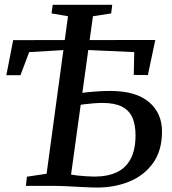

<svg xmlns="http://www.w3.org/2000/svg" viewBox="-20 -790 729 816"><path d="M394 7Q369 7 335.5 5.2Q302 3.5 269.5 1.8Q237 0 214 0H90L94.5 -39L178 -51.5L269 -721L199 -733L204 -769.5H457L452.5 -733L375 -721L282 -48Q292 -46 310 -44Q328 -42 347.5 -40.8Q367 -39.5 381 -39.5Q437 -39.5 476 -57.8Q515 -76 535.5 -115Q556 -154 556 -215.5Q556 -260 542.5 -290.5Q529 -321 498.2 -336.8Q467.5 -352.5 415.5 -352.5Q399 -352.5 378.5 -351Q358 -349.5 340.8 -347.2Q323.5 -345 315.5 -343L320.5 -393.5Q335 -396.5 355.5 -398.5Q376 -400.5 400 -402Q424 -403.5 449 -403.5Q556.5 -403.5 612.5 -356.8Q668.5 -310 668.5 -231Q668.5 -150.5 630.8 -97.5Q593 -44.5 530.5 -18.8Q468 7 394 7ZM7 -470.5 36 -619.5 640 -620 608.5 -471 548.5 -471.5 550.5 -568.5 298 -580 104 -568.5 67 -470.5Z"/></svg>

Font: Merriweather 36pt
Style: Italic
Weight: 400
Italic angle: -7.8°
Version: Version 2.101